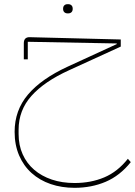

<svg xmlns="http://www.w3.org/2000/svg" viewBox="-20 -595 646 919"><path d="M337 304Q275 304 222.5 286Q170 268 131.5 233.5Q93 199 71.5 149Q50 99 50 36Q50 -67 114 -142.5Q178 -218 304 -276L539 -384V-387L113 -395V-311H94V-388Q94 -418 123 -417L558 -406V-372L311 -259Q192 -205 130.5 -136Q69 -67 69 26V46Q69 100 88.5 143.5Q108 187 143.5 217.5Q179 248 228 264.5Q277 281 337 281Q415 281 479 254Q543 227 592 165L606 181Q554 246 486 275Q418 304 337 304ZM303 -531Q294 -531 288 -536.5Q282 -542 282 -553Q282 -564 288 -569.5Q294 -575 303 -575H307Q316 -575 322 -569.5Q328 -564 328 -553Q328 -542 322 -536.5Q316 -531 307 -531Z"/></svg>

Font: IBM Plex Sans Arabic Thin
Style: Regular
Weight: 100
Designer: Mike Abbink, Paul van der Laan, Pieter van Rosmalen, Wael Morcos, Khajak Apelian
Foundry: Bold Monday
Version: Version 1.101